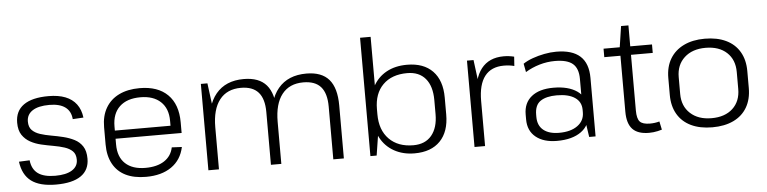

<svg xmlns="http://www.w3.org/2000/svg" viewBox="-45 -964 4775 1196"><g transform="rotate(-5 2342.0 -366.5)"><path d="M264 6Q163 6 110 -33.5Q57 -73 46 -156L113 -159Q119 -103 156 -76Q193 -49 264 -49Q332 -49 369 -72Q406 -95 406 -137Q406 -172 387 -190.5Q368 -209 337 -219Q306 -229 268.5 -235.5Q231 -242 194 -250.5Q157 -259 126 -276Q95 -293 75.5 -322Q56 -351 56 -399Q56 -472 109 -509.5Q162 -547 264 -547Q326 -547 369.5 -530Q413 -513 438.5 -479Q464 -445 470 -395L403 -391Q399 -441 364 -466.5Q329 -492 265 -492Q196 -492 159.5 -468Q123 -444 123 -400Q123 -365 142 -346Q161 -327 192 -317Q223 -307 260.5 -300.5Q298 -294 335 -285Q372 -276 403.5 -260Q435 -244 454 -215Q473 -186 473 -138Q473 -67 420 -30.5Q367 6 264 6Z M827 7Q752 7 700 -18.5Q648 -44 620.5 -94.5Q593 -145 593 -216V-324Q593 -394 622 -444Q651 -494 705 -520.5Q759 -547 834 -547Q948 -547 1009.5 -486Q1071 -425 1071 -313V-246H646V-297H1018L1006 -277V-328Q1006 -405 960.5 -447.5Q915 -490 834 -490Q750 -490 704 -446.5Q658 -403 658 -323V-210Q658 -132 702.5 -90.5Q747 -49 828 -49Q901 -49 946 -78.5Q991 -108 1002 -162L1065 -159Q1048 -79 986 -36Q924 7 827 7Z M1998 -330Q1998 -413 1962.5 -453.5Q1927 -494 1853 -494Q1766 -494 1719.5 -434.5Q1673 -375 1673 -263L1639 -197V-262Q1639 -400 1700.5 -473.5Q1762 -547 1877 -547Q1972 -547 2018 -494Q2064 -441 2064 -331V0H1998ZM1217 -540H1258L1283 -348V0H1217ZM1608 -330Q1608 -413 1572 -453.5Q1536 -494 1463 -494Q1376 -494 1329.5 -434.5Q1283 -375 1283 -263L1250 -197V-262Q1250 -400 1311 -473.5Q1372 -547 1485 -547Q1581 -547 1627 -493.5Q1673 -440 1673 -331V0H1608Z M2506 7Q2434 7 2378.5 -24Q2323 -55 2293 -112Q2263 -169 2263 -245V-300Q2263 -376 2293 -431.5Q2323 -487 2377.5 -517Q2432 -547 2506 -547Q2610 -547 2666.5 -488.5Q2723 -430 2723 -323V-217Q2723 -110 2666.5 -51.5Q2610 7 2506 7ZM2230 -740H2296V-172L2269 0H2230ZM2503 -44Q2577 -44 2617 -92Q2657 -140 2657 -225V-313Q2657 -400 2617 -447.5Q2577 -495 2503 -495Q2406 -495 2351 -440Q2296 -385 2296 -288V-255Q2296 -157 2351.5 -100.5Q2407 -44 2503 -44Z M2881 -540H2922L2947 -345V0H2881ZM2922 -303Q2922 -423 2970.5 -485Q3019 -547 3111 -547Q3127 -547 3143.5 -545Q3160 -543 3176 -539L3172 -481Q3142 -489 3107 -489Q3028 -489 2987.5 -437Q2947 -385 2947 -282Z M3572 -174V-366Q3572 -431 3537.5 -460.5Q3503 -490 3426 -490Q3377 -490 3329.5 -476Q3282 -462 3241 -437L3231 -490Q3256 -507 3291 -519.5Q3326 -532 3364.5 -539.5Q3403 -547 3439 -547Q3539 -547 3588.5 -502Q3638 -457 3638 -366V0H3598ZM3397 7Q3313 7 3264.5 -32.5Q3216 -72 3216 -143V-174Q3216 -246 3265 -285.5Q3314 -325 3402 -325Q3495 -325 3549.5 -287.5Q3604 -250 3604 -179V-146Q3604 -74 3548.5 -33.5Q3493 7 3397 7ZM3414 -42Q3487 -42 3529.5 -73Q3572 -104 3572 -156V-172Q3572 -222 3532 -249Q3492 -276 3419 -276Q3353 -276 3317 -251.5Q3281 -227 3281 -167V-153Q3281 -99 3316 -70.5Q3351 -42 3414 -42Z M3972 7Q3902 7 3869 -28Q3836 -63 3836 -137V-538L3856 -671H3902V-139Q3902 -88 3919.5 -69Q3937 -50 3983 -50Q3998 -50 4013 -52Q4028 -54 4042 -58L4053 -6Q4040 -2 4026.5 1Q4013 4 3999 5.5Q3985 7 3972 7ZM3735 -540H4038V-487H3735Z M4368 7Q4291 7 4235.5 -19.5Q4180 -46 4150.5 -96.5Q4121 -147 4121 -217V-323Q4121 -393 4151 -443Q4181 -493 4236.5 -520Q4292 -547 4368 -547Q4445 -547 4500.5 -520.5Q4556 -494 4585.5 -443.5Q4615 -393 4615 -323V-217Q4615 -147 4585.5 -96.5Q4556 -46 4500.5 -19.5Q4445 7 4368 7ZM4368 -50Q4452 -50 4500.5 -95Q4549 -140 4549 -217V-323Q4549 -400 4500.5 -445Q4452 -490 4368 -490Q4285 -490 4235.5 -444.5Q4186 -399 4186 -323V-217Q4186 -141 4235.5 -95.5Q4285 -50 4368 -50Z"/></g></svg>

Font: Pathway Extreme 8pt Thin 12pt ExtraLight
Style: Regular
Weight: 250
Version: Version 1.001;gftools[0.9.26]